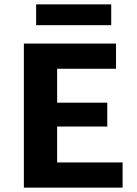

<svg xmlns="http://www.w3.org/2000/svg" viewBox="-20 -857 625 877"><path d="M540 0H89V-658H510V-543H241V-115H540ZM137 -279V-388H470V-279ZM145 -742V-837H488V-742Z"/></svg>

Font: Ysabeau Office ExtraBold
Style: Regular
Weight: 800
Designer: Christian Thalmann (Catharsis Fonts)
Version: Version 2.001;gftools[0.9.30]; featfreeze: tnum,lnum,ss02